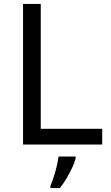

<svg xmlns="http://www.w3.org/2000/svg" viewBox="-20 -734 564 975"><path d="M97 0V-714H187V-80H499V0ZM364 70Q360 88 347.5 115.5Q335 143 318.5 171Q302 199 284 221H236V209Q244 192 252.5 165.5Q261 139 268 110.5Q275 82 277 61H364Z"/></svg>

Font: Noto Sans Test
Style: Regular
Weight: 400
Version: Version 1.002; ttfautohint (v1.8.4.7-5d5b)